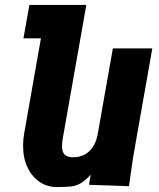

<svg xmlns="http://www.w3.org/2000/svg" viewBox="-20 -745 640 774"><path d="M73 -157.5Q73 -181.5 77.5 -207.5L145 -590.5H74.5L98.5 -725H328L234 -192.5Q230 -170 230 -156Q230 -132.5 240.5 -121.8Q251 -111 274.5 -111Q314.5 -111 340.5 -136Q366.5 -161 374.5 -207.5L435 -550H594L517 -113.5Q513 -88 506 -38L500 5.5L339 0L345.5 -40.5Q322 -16 304.8 -6Q287.5 4 268.2 6.5Q249 9 207.5 9Q171.5 9 140.8 -11Q110 -31 91.5 -69Q73 -107 73 -157.5Z"/></svg>

Font: JuliaMono Black
Style: Italic
Weight: 900
Italic angle: -9°
Monospace: yes
Designer: cormullion
Foundry: corm
Version: Version 0.057; ttfautohint (v1.8.4)